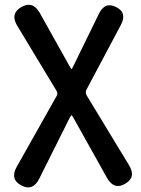

<svg xmlns="http://www.w3.org/2000/svg" viewBox="-20 -579 597 813"><path d="M146 178Q119 232 70 206Q21 180 51 127L220 -173Q226 -184 219 -195L53 -470Q22 -521 70 -549Q118 -577 148 -525L275 -298Q281 -287 283 -287Q285 -287 290 -298L398 -519Q424 -574 472 -549Q520 -525 491 -472L346 -199Q340 -187 347 -175L526 120Q558 172 510 199Q463 227 433 174L291 -80Q285 -91 283 -91Q281 -91 275 -80Z"/></svg>

Font: Resource Han Rounded JP Medium
Style: Regular
Weight: 500
Designer: Cyano Hao (round all glyphs); Ryoko NISHIZUKA 西塚涼子 (kana, bopomofo & ideographs); Paul D. Hunt (Latin, Greek & Cyrillic)
Foundry: Cyano Hao
Version: 0.990